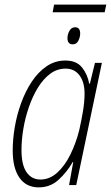

<svg xmlns="http://www.w3.org/2000/svg" viewBox="-20 -801 480 831"><path d="M208 -748 214 -781H440L433 -748ZM295 -609Q272 -609 272 -636Q272 -652 280.5 -667.5Q289 -683 305 -683Q327 -683 327 -656Q327 -640 319 -624.5Q311 -609 295 -609ZM148 10Q93 10 64 -32Q35 -74 35 -150Q35 -198 44 -251Q53 -304 71.5 -355Q90 -406 117.5 -447.5Q145 -489 181.5 -514Q218 -539 263 -539Q311 -539 335 -509Q359 -479 366 -439H369L391 -529H421L310 0H279L297 -100H295Q269 -55 233 -22.5Q197 10 148 10ZM155 -24Q195 -24 228 -54Q261 -84 285 -133Q309 -182 323 -238Q333 -282 339.5 -322Q346 -362 346 -396Q346 -446 324 -475Q302 -504 264 -504Q227 -504 197 -481.5Q167 -459 144 -421.5Q121 -384 105 -337.5Q89 -291 81 -243Q73 -195 73 -152Q73 -87 95 -55.5Q117 -24 155 -24Z"/></svg>

Font: Noto Sans Condensed ExtraLight
Style: Italic
Weight: 200
Width: 3
Italic angle: -12°
Designer: Monotype Design Team
Foundry: Monotype Imaging Inc.
Version: Version 2.013; ttfautohint (v1.8.4.7-5d5b)